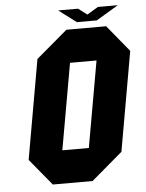

<svg xmlns="http://www.w3.org/2000/svg" viewBox="-56 -857 685 902"><g transform="rotate(-5 286.5 -406.0)"><path d="M214.8 -156.2H339.8L411.6 -562.5H286.6ZM135.7 -593.8 283.2 -718.8H470.7L573.2 -593.8L490.7 -125L343.8 0H156.2L53.2 -125ZM335.4 -750 252.4 -812.5H346.2L387.7 -781.2L439.9 -812.5H533.7L429.2 -750Z"/></g></svg>

Font: Signwood
Style: Italic
Weight: 400
Italic angle: -10°
Designer: GGBotNet
Foundry: GGBotNet
Version: 0.95